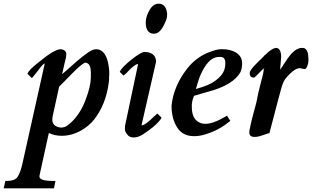

<svg xmlns="http://www.w3.org/2000/svg" viewBox="-98 -711 1694 1042"><path d="M231 -444C208 -444 167 -419 108 -370C76 -345 57 -326 51 -311L75 -287L82 -295C88 -303 94 -310 99 -316C107 -326 132 -362 144 -367V-362L25 171C17 209 7 236 -4 251C-14 264 -33 271 -61 271H-69L-78 311H195L203 271H191C141 271 116 263 116 247C116 243 117 239 118 234L167 11C189 21 212 26 237 26C314 26 378 -19 412 -61C455 -116 482 -183 492 -261C493 -266 493 -272 494 -278V-294C495 -300 495 -308 495 -318C495 -327 494 -338 492 -351C483 -413 460 -444 423 -444C409 -444 390 -435 366 -416C341 -398 307 -369 264 -330C252 -319 248 -317 239 -308L253 -370C259 -392 262 -407 262 -415C262 -432 252 -442 231 -444ZM186 -60C186 -69 187 -76 188 -81L223 -241C238 -256 253 -270 266 -284C290 -308 331 -354 363 -371C396 -369 396 -334 395 -288C394 -257 385 -217 366 -168C346 -113 309 -57 263 -27C235 -8 186 -22 186 -60Z M687 -429C674 -429 650 -415 616 -388C581 -360 559 -338 552 -321L572 -301C590 -315 585 -311 603 -330C611 -339 620 -347 629 -353C635 -357 642 -363 648 -363H651V-361L582 -35C581 -30 580 -25 580 -20V-7C580 -1 584 8 592 18C600 30 612 35 627 35C643 35 659 30 675 20C692 9 711 -4 732 -21C757 -42 772 -59 779 -72L756 -95L738 -79C706 -47 684 -31 672 -31H670L749 -376V-377C749 -410 725 -429 687 -429ZM737 -528C758 -528 776 -543 791 -574C802 -597 809 -608 809 -632C809 -636 809 -641 808 -644L806 -654C799 -679 785 -691 762 -691C740 -691 721 -675 706 -642C697 -623 693 -605 693 -586C693 -554 706 -528 737 -528Z M1108 -444H1103C1079 -444 1059 -435 1040 -429C992 -411 951 -381 918 -339C869 -276 840 -209 833 -137V-136C833 -91 843 -52 863 -20C883 12 914 28 956 28C978 28 999 24 1020 17C1066 3 1107 -19 1144 -49L1152 -55L1134 -83L1125 -78C1081 -52 1045 -39 1017 -39C1003 -39 992 -42 983 -47C956 -60 943 -88 943 -131C942 -150 946 -170 955 -191C986 -201 1022 -210 1055 -220C1130 -243 1180 -275 1205 -316C1212 -328 1216 -346 1216 -368C1216 -421 1163 -444 1108 -444ZM1099 -402C1116 -402 1125 -391 1125 -368C1125 -320 1100 -294 1065 -269C1046 -255 1012 -241 965 -228C971 -246 978 -274 986 -294C1002 -332 1034 -402 1091 -402Z M1278 -290H1281C1284 -291 1286 -293 1289 -296L1329 -336C1333 -338 1334 -340 1337 -342L1333 -334C1334 -329 1330 -307 1319 -268C1309 -230 1300 -192 1293 -154C1272 -77 1262 -36 1261 -29C1260 -16 1255 -9 1255 7C1255 24 1264 32 1283 32C1296 33 1315 28 1342 18L1357 13L1364 12L1416 -186C1426 -225 1434 -252 1441 -267C1446 -278 1456 -291 1472 -307C1494 -330 1513 -341 1530 -341L1554 -336H1555C1561 -336 1567 -343 1571 -356C1577 -370 1577 -389 1574 -414V-415C1574 -422 1568 -438 1563 -442C1556 -450 1554 -451 1538 -451C1531 -451 1522 -448 1512 -443C1487 -428 1468 -403 1448 -371C1444 -365 1440 -361 1437 -354C1433 -347 1426 -339 1422 -333L1428 -401C1428 -432 1419 -449 1402 -451C1387 -451 1366 -438 1340 -412H1339C1335 -407 1329 -400 1319 -391C1309 -381 1257 -334 1257 -315C1257 -300 1264 -290 1278 -290Z"/></svg>

Font: fbb
Style: Bold Italic
Weight: 700
Italic angle: -12°
Designer: David J. Perry, Michael Sharpe
Version: Version 0.991